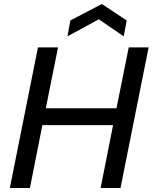

<svg xmlns="http://www.w3.org/2000/svg" viewBox="-20 -936 760 956"><path d="M169 -700H269L208 -397H560L621 -700H720L580 0H481L543 -313H191L129 0H29ZM596 -755 472 -840 316 -755 330 -834 487 -916 611 -834Z"/></svg>

Font: Albert Sans Medium
Style: Italic
Weight: 500
Italic angle: -11.25°
Designer: Andreas Rasmussen
Foundry: a.Foundry
Version: Version 1.025